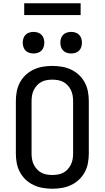

<svg xmlns="http://www.w3.org/2000/svg" viewBox="-20 -1146 640 1174"><path d="M300 8Q271 8 241.5 3Q212 -2 185.5 -14.5Q159 -27 137.5 -47Q116 -67 102 -93Q88 -119 82.5 -148Q77 -177 77 -206V-529Q77 -558 82.5 -587Q88 -616 102 -642Q116 -668 137.5 -688Q159 -708 185.5 -720.5Q212 -733 241.5 -738Q271 -743 300 -743Q329 -743 358.5 -738Q388 -733 414.5 -720.5Q441 -708 462.5 -688Q484 -668 498 -642Q512 -616 517.5 -587Q523 -558 523 -529V-206Q523 -177 517.5 -148Q512 -119 498 -93Q484 -67 462.5 -47Q441 -27 414.5 -14.5Q388 -2 358.5 3Q329 8 300 8ZM300 -76Q317 -76 334.5 -79Q352 -82 367 -90Q382 -98 394 -111Q406 -124 413.5 -139.5Q421 -155 424 -172Q427 -189 427 -206V-529Q427 -546 424 -563Q421 -580 413.5 -595.5Q406 -611 394 -624Q382 -637 367 -645Q352 -653 334.5 -656Q317 -659 300 -659Q283 -659 265.5 -656Q248 -653 233 -645Q218 -637 206 -624Q194 -611 186.5 -595.5Q179 -580 176 -563Q173 -546 173 -529V-206Q173 -189 176 -172Q179 -155 186.5 -139.5Q194 -124 206 -111Q218 -98 233 -90Q248 -82 265.5 -79Q283 -76 300 -76ZM415 -819Q402 -819 389 -823Q376 -827 366.5 -836.5Q357 -846 353 -859Q349 -872 349 -885Q349 -898 353 -911Q357 -924 366.5 -933.5Q376 -943 389 -947Q402 -951 415 -951Q428 -951 441 -947Q454 -943 463.5 -933.5Q473 -924 477 -911Q481 -898 481 -885Q481 -872 477 -859Q473 -846 463.5 -836.5Q454 -827 441 -823Q428 -819 415 -819ZM185 -819Q172 -819 159 -823Q146 -827 136.5 -836.5Q127 -846 123 -859Q119 -872 119 -885Q119 -898 123 -911Q127 -924 136.5 -933.5Q146 -943 159 -947Q172 -951 185 -951Q198 -951 211 -947Q224 -943 233.5 -933.5Q243 -924 247 -911Q251 -898 251 -885Q251 -872 247 -859Q243 -846 233.5 -836.5Q224 -827 211 -823Q198 -819 185 -819ZM128 -1054V-1126H473V-1054Z"/></svg>

Font: Iosevka Aile Medium
Style: Regular
Weight: 500
Designer: Belleve Invis
Foundry: Belleve Invis
Version: Version 27.3.5; ttfautohint (v1.8.4)